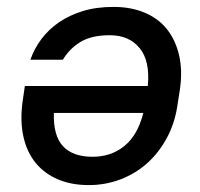

<svg xmlns="http://www.w3.org/2000/svg" viewBox="-20 -528 580 556"><path d="M237 8Q187 8 148 -8.5Q109 -25 83.5 -56Q58 -87 48 -131.5Q38 -176 45 -231L52 -279H408Q415 -351 384.5 -388.5Q354 -426 298 -426Q269 -426 247.5 -420.5Q226 -415 210.5 -405Q195 -395 183 -382.5Q171 -370 162 -355H68Q79 -387 100 -415Q121 -443 151 -463.5Q181 -484 220 -496Q259 -508 309 -508Q359 -508 398.5 -491.5Q438 -475 463 -444Q488 -413 498.5 -368.5Q509 -324 501 -269L495 -231Q488 -176 465 -132Q442 -88 408 -57Q374 -26 330 -9Q286 8 237 8ZM248 -74Q302 -74 340.5 -105.5Q379 -137 395 -201H136Q134 -135 162.5 -104.5Q191 -74 248 -74Z"/></svg>

Font: Retni Sans Medium
Style: Italic
Weight: 500
Italic angle: -8°
Designer: Vitaly Kuzmin
Foundry: ParaType Ltd.
Version: Version 1.00;June 10, 2019;FontCreator 11.5.0.2425 64-bit; t